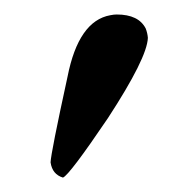

<svg xmlns="http://www.w3.org/2000/svg" viewBox="-20 -582 259 265"><path d="M141.1 -562Q171.4 -562 181.2 -542.5Q183.6 -536.1 184.1 -529.8Q183.1 -502 128.9 -418.9Q75.7 -340.3 66.9 -336.9Q52.2 -341.3 49.8 -357.9Q50.3 -371.1 73.2 -476.1Q88.4 -553.2 132.3 -561Q137.2 -562 141.1 -562Z"/></svg>

Font: Linux Libertine Display O
Style: Regular
Weight: 400
Designer: Philipp H. Poll
Foundry: Philipp H. Poll
Version: Version 5.0.9